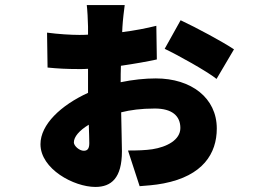

<svg xmlns="http://www.w3.org/2000/svg" viewBox="-20 -665 1040 759"><path d="M905 -470C860 -500 758 -555 694 -585L631 -472C680 -449 799 -383 836 -353ZM311 -69C294 -69 272 -88 272 -102C272 -124 293 -149 331 -172C332 -141 333 -115 333 -99C333 -75 324 -69 311 -69ZM598 -563C558 -553 511 -544 463 -538L464 -559C465 -580 471 -632 473 -645H323C325 -632 328 -579 328 -560V-528C316 -527 304 -527 293 -527C261 -527 210 -530 166 -536L168 -398C208 -394 242 -392 293 -392C305 -392 316 -392 328 -393V-333V-298C221 -249 140 -173 140 -95C140 3 272 74 357 74C420 74 462 39 462 -67C462 -94 460 -156 459 -221C495 -230 537 -236 592 -236C660 -236 693 -207 693 -159C693 -112 640 -84 582 -75C555 -71 524 -70 486 -70L532 71C555 69 592 67 627 60C782 30 837 -58 837 -157C837 -278 736 -355 596 -355C553 -355 505 -350 457 -340C457 -361 457 -383 458 -405C513 -413 564 -422 600 -430Z"/></svg>

Font: Noto Sans Korean Black
Style: Bold
Weight: 900
Designer: Ryoko NISHIZUKA (kana & ideographs); Paul D. Hunt (Latin, Greek & Cyrillic); Wenlong ZHANG (bopomofo); Sandoll Communica
Foundry: Adobe Systems Incorporated
Version: Version 1.000;PS 1;hotconv 1.0.78;makeotf.lib2.5.61930